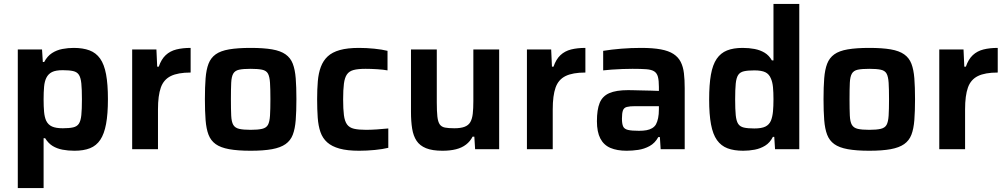

<svg xmlns="http://www.w3.org/2000/svg" viewBox="-20 -763 5148 982"><path d="M71 199V-510H195L199 -446H206Q222 -476 246 -491.5Q270 -507 299 -512.5Q328 -518 357 -518Q404 -518 437.5 -505.5Q471 -493 492 -463.5Q513 -434 522.5 -383Q532 -332 532 -256Q532 -180 522.5 -129Q513 -78 493 -48Q473 -18 440.5 -5Q408 8 361 8Q328 8 299.5 2.5Q271 -3 249 -16.5Q227 -30 211 -56H203V199ZM301 -107Q334 -107 354 -111.5Q374 -116 383.5 -130.5Q393 -145 396 -174.5Q399 -204 399 -255Q399 -306 396 -336Q393 -366 383.5 -380.5Q374 -395 354 -399.5Q334 -404 301 -404Q265 -404 246 -394.5Q227 -385 217 -365Q208 -347 205.5 -319.5Q203 -292 203 -255Q203 -217 205.5 -190.5Q208 -164 216 -146Q226 -125 246 -116Q266 -107 301 -107Z M656 0V-510H780L784 -422H792Q805 -460 827.5 -481Q850 -502 882 -510Q914 -518 955 -518V-392Q890 -392 853.5 -374Q817 -356 802.5 -315Q788 -274 788 -204V0Z M1262 8Q1196 8 1152 0Q1108 -8 1083 -26Q1058 -44 1046.5 -74Q1035 -104 1031.5 -149Q1028 -194 1028 -256Q1028 -318 1031.5 -362.5Q1035 -407 1046.5 -437Q1058 -467 1083 -485Q1108 -503 1152 -510.5Q1196 -518 1262 -518Q1328 -518 1371.5 -510.5Q1415 -503 1440.5 -485Q1466 -467 1477.5 -437Q1489 -407 1492.5 -362.5Q1496 -318 1496 -256Q1496 -194 1492.5 -149Q1489 -104 1477.5 -74Q1466 -44 1440.5 -26Q1415 -8 1371.5 0Q1328 8 1262 8ZM1262 -99Q1299 -99 1320.5 -104Q1342 -109 1350.5 -124.5Q1359 -140 1361 -172Q1363 -204 1363 -256Q1363 -308 1361 -339.5Q1359 -371 1350.5 -386.5Q1342 -402 1320.5 -406.5Q1299 -411 1262 -411Q1224 -411 1203 -406.5Q1182 -402 1173 -386.5Q1164 -371 1162.5 -339.5Q1161 -308 1161 -256Q1161 -204 1162.5 -172Q1164 -140 1173 -124.5Q1182 -109 1203 -104Q1224 -99 1262 -99Z M1817 8Q1756 8 1716.5 -3Q1677 -14 1653.5 -35Q1630 -56 1619 -87.5Q1608 -119 1605 -161.5Q1602 -204 1602 -256Q1602 -306 1605.5 -347.5Q1609 -389 1621 -421Q1633 -453 1656 -474.5Q1679 -496 1718 -507Q1757 -518 1816 -518Q1854 -518 1894 -514Q1934 -510 1962 -503V-403Q1941 -407 1909 -409Q1877 -411 1850 -411Q1811 -411 1788.5 -405Q1766 -399 1754.5 -382.5Q1743 -366 1739 -335Q1735 -304 1735 -255Q1735 -205 1739 -174Q1743 -143 1755 -126.5Q1767 -110 1790.5 -104.5Q1814 -99 1852 -99Q1876 -99 1906.5 -101Q1937 -103 1966 -106V-7Q1938 0 1897 4Q1856 8 1817 8Z M2243 8Q2191 8 2159 -5Q2127 -18 2110.5 -43Q2094 -68 2088 -105Q2082 -142 2082 -191V-510H2214V-240Q2214 -194 2217 -167Q2220 -140 2229 -127Q2238 -114 2256 -110.5Q2274 -107 2304 -107Q2336 -107 2356 -114.5Q2376 -122 2385.5 -138.5Q2395 -155 2398 -181.5Q2401 -208 2401 -246V-510H2533V0H2410L2406 -64H2397Q2385 -40 2363.5 -23.5Q2342 -7 2312 0.5Q2282 8 2243 8Z M2675 0V-510H2799L2803 -422H2811Q2824 -460 2846.5 -481Q2869 -502 2901 -510Q2933 -518 2974 -518V-392Q2909 -392 2872.5 -374Q2836 -356 2821.5 -315Q2807 -274 2807 -204V0Z M3185 8Q3136 8 3102 -6.5Q3068 -21 3050.5 -54.5Q3033 -88 3033 -143Q3033 -202 3047 -236.5Q3061 -271 3096 -286.5Q3131 -302 3193 -302Q3203 -302 3221 -301.5Q3239 -301 3262 -300.5Q3285 -300 3308 -299.5Q3331 -299 3350 -298V-318Q3350 -351 3345 -370Q3340 -389 3326 -398Q3312 -407 3285 -409Q3258 -411 3215 -411Q3193 -411 3164 -410Q3135 -409 3108 -407Q3081 -405 3065 -403V-503Q3108 -510 3158 -514Q3208 -518 3259 -518Q3319 -518 3359.5 -510.5Q3400 -503 3424.5 -487Q3449 -471 3461.5 -446.5Q3474 -422 3478 -388.5Q3482 -355 3482 -312V0H3359L3355 -62H3347Q3330 -31 3302.5 -16Q3275 -1 3244.5 3.5Q3214 8 3185 8ZM3248 -94Q3270 -94 3286.5 -97Q3303 -100 3315.5 -107.5Q3328 -115 3335 -127Q3342 -140 3346 -159Q3350 -178 3350 -205V-220H3229Q3201 -220 3186 -216Q3171 -212 3166 -198Q3161 -184 3161 -156Q3161 -130 3167 -116.5Q3173 -103 3192 -98.5Q3211 -94 3248 -94Z M3781 8Q3734 8 3701 -4.5Q3668 -17 3647 -46.5Q3626 -76 3616.5 -127Q3607 -178 3607 -254Q3607 -330 3616 -381Q3625 -432 3645.5 -462Q3666 -492 3698.5 -505Q3731 -518 3778 -518Q3811 -518 3839.5 -512.5Q3868 -507 3890.5 -493.5Q3913 -480 3928 -454H3936V-743H4068V0H3944L3940 -63H3933Q3918 -33 3893.5 -18Q3869 -3 3840 2.5Q3811 8 3781 8ZM3838 -106Q3875 -106 3894.5 -115.5Q3914 -125 3923 -146Q3931 -166 3933.5 -193Q3936 -220 3936 -255Q3936 -291 3933.5 -317Q3931 -343 3923 -361Q3914 -384 3894.5 -393.5Q3875 -403 3838 -403Q3805 -403 3785 -398.5Q3765 -394 3755.5 -379.5Q3746 -365 3743 -335.5Q3740 -306 3740 -255Q3740 -204 3743 -174Q3746 -144 3755.5 -129.5Q3765 -115 3785 -110.5Q3805 -106 3838 -106Z M4426 8Q4360 8 4316 0Q4272 -8 4247 -26Q4222 -44 4210.5 -74Q4199 -104 4195.5 -149Q4192 -194 4192 -256Q4192 -318 4195.5 -362.5Q4199 -407 4210.5 -437Q4222 -467 4247 -485Q4272 -503 4316 -510.5Q4360 -518 4426 -518Q4492 -518 4535.5 -510.5Q4579 -503 4604.5 -485Q4630 -467 4641.5 -437Q4653 -407 4656.5 -362.5Q4660 -318 4660 -256Q4660 -194 4656.5 -149Q4653 -104 4641.5 -74Q4630 -44 4604.5 -26Q4579 -8 4535.5 0Q4492 8 4426 8ZM4426 -99Q4463 -99 4484.5 -104Q4506 -109 4514.5 -124.5Q4523 -140 4525 -172Q4527 -204 4527 -256Q4527 -308 4525 -339.5Q4523 -371 4514.5 -386.5Q4506 -402 4484.5 -406.5Q4463 -411 4426 -411Q4388 -411 4367 -406.5Q4346 -402 4337 -386.5Q4328 -371 4326.5 -339.5Q4325 -308 4325 -256Q4325 -204 4326.5 -172Q4328 -140 4337 -124.5Q4346 -109 4367 -104Q4388 -99 4426 -99Z M4784 0V-510H4908L4912 -422H4920Q4933 -460 4955.5 -481Q4978 -502 5010 -510Q5042 -518 5083 -518V-392Q5018 -392 4981.5 -374Q4945 -356 4930.5 -315Q4916 -274 4916 -204V0Z"/></svg>

Font: Saira Thin SemiBold
Style: Regular
Weight: 600
Version: Version 1.101